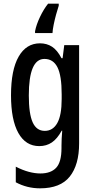

<svg xmlns="http://www.w3.org/2000/svg" viewBox="-20 -786 513 1046"><path d="M198 -550Q235 -550 263.5 -531.5Q292 -513 315 -469H321L330 -540H411V-5Q411 112 360 176Q309 240 198 240Q127 240 66 207V122Q103 141 136.5 150Q170 159 200 159Q257 159 286 128Q315 97 315 21V8Q315 -10 316 -31.5Q317 -53 319 -74H316Q292 -30 262.5 -10Q233 10 194 10Q120 10 80 -61.5Q40 -133 40 -267Q40 -405 81.5 -477.5Q123 -550 198 -550ZM222 -465Q137 -465 137 -266Q137 -166 158 -119.5Q179 -73 224 -73Q268 -73 292 -115.5Q316 -158 316 -247V-272Q316 -374 293 -419.5Q270 -465 222 -465ZM300 -755Q293 -734 285.5 -706.5Q278 -679 272.5 -652Q267 -625 266 -606H171V-616Q178 -652 198 -694Q218 -736 242 -766H300Z"/></svg>

Font: Noto Sans Gujarati UI ExtraCondensed Medium
Style: Regular
Weight: 500
Width: 2
Designer: Jelle Bosma - Monotype Design Team, Universal Thirst
Foundry: Monotype Imaging Inc.
Version: Version 2.106; ttfautohint (v1.8.4.7-5d5b)